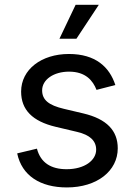

<svg xmlns="http://www.w3.org/2000/svg" viewBox="-20 -781 568 812"><path d="M262.7 11.7C390.6 11.7 478 -58.1 478 -153.8C478 -228.5 431.6 -277.8 332.5 -301.3L250 -320.8C186 -335.9 158.2 -358.4 158.2 -398.9C158.2 -444.3 207 -478 272 -478C342.3 -478 373 -439.9 388.2 -400.9L467.8 -421.4C442.9 -498 383.8 -552.7 271.5 -552.7C155.3 -552.7 69.3 -487.3 69.3 -393.6C69.3 -316.9 116.7 -268.1 215.8 -244.6L306.6 -223.1C360.4 -210.4 386.7 -185.5 386.7 -147.9C386.7 -103 337.9 -65.4 261.7 -65.4C196.3 -65.4 151.9 -92.3 136.2 -152.3L52.7 -132.3C72.3 -38.1 150.4 11.7 262.7 11.7ZM231.4 -617.2H303.2L397.9 -760.7H299.8Z"/></svg>

Font: Raveo
Style: Regular
Weight: 400
Designer: Jakub Foglar, Rasmus Andersson (Inter)
Foundry: Jakubfoglar.com
Version: Version 1.100;Glyphs 3.2.3 (3260)